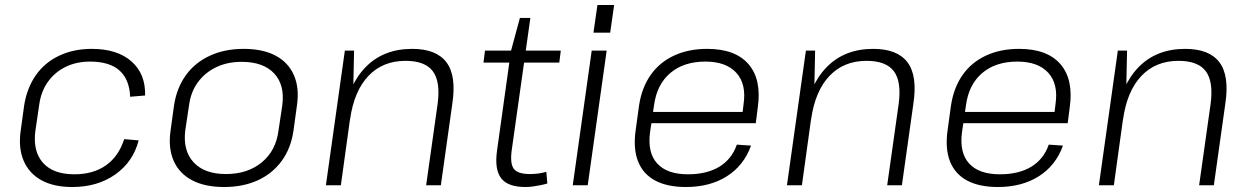

<svg xmlns="http://www.w3.org/2000/svg" viewBox="-20 -743 5008 770"><path d="M270 7Q196 7 146.5 -20Q97 -47 75 -98Q53 -149 63 -219L77 -321Q88 -390 123.5 -441Q159 -492 217 -519.5Q275 -547 348 -547Q450 -547 507 -497Q564 -447 562 -360L502 -355Q499 -425 459 -460.5Q419 -496 341 -496Q286 -496 242.5 -474.5Q199 -453 171.5 -414Q144 -375 137 -321L122 -219Q111 -137 152 -90.5Q193 -44 278 -44Q354 -44 405 -80Q456 -116 478 -185L536 -180Q514 -94 442.5 -43.5Q371 7 270 7Z M879 7Q802 7 750.5 -20Q699 -47 676.5 -98Q654 -149 664 -219L678 -321Q689 -391 725.5 -441.5Q762 -492 821.5 -519.5Q881 -547 957 -547Q1034 -547 1085 -520Q1136 -493 1158.5 -442Q1181 -391 1171 -321L1157 -219Q1147 -149 1110 -98Q1073 -47 1014 -20Q955 7 879 7ZM886 -45Q973 -45 1030 -92Q1087 -139 1097 -220L1112 -320Q1123 -402 1079.5 -448.5Q1036 -495 949 -495Q892 -495 847 -473.5Q802 -452 773.5 -413Q745 -374 738 -320L723 -220Q713 -139 756.5 -92Q800 -45 886 -45Z M1735 -326Q1747 -415 1716 -457Q1685 -499 1606 -499Q1515 -499 1457.5 -438.5Q1400 -378 1384 -265L1345 -203L1354 -264Q1375 -401 1446.5 -474Q1518 -547 1633 -547Q1730 -547 1770.5 -493Q1811 -439 1794 -327L1748 0H1689ZM1363 -540H1400L1396 -354L1347 0H1287Z M2087 7Q2017 7 1990 -28Q1963 -63 1973 -137L2029 -538L2065 -671H2107L2032 -139Q2025 -86 2041 -65.5Q2057 -45 2105 -45Q2122 -45 2138 -47Q2154 -49 2171 -54L2175 -7Q2161 -3 2146 0Q2131 3 2116 5Q2101 7 2087 7ZM1925 -540H2229L2223 -492H1919Z M2413 -540 2337 0H2277L2353 -540ZM2443 -723 2427 -612H2360L2376 -723Z M2731 7Q2656 7 2607.5 -19Q2559 -45 2539 -95.5Q2519 -146 2529 -219L2543 -321Q2554 -392 2589.5 -442.5Q2625 -493 2683 -520Q2741 -547 2816 -547Q2929 -547 2982 -485.5Q3035 -424 3019 -312L3011 -249H2581L2587 -294H2969L2956 -276L2962 -325Q2974 -406 2933 -451Q2892 -496 2809 -496Q2722 -496 2668 -450Q2614 -404 2603 -321L2587 -213Q2576 -131 2615.5 -87.5Q2655 -44 2739 -44Q2815 -44 2865 -74.5Q2915 -105 2935 -163L2992 -159Q2963 -79 2895 -36Q2827 7 2731 7Z M3584 -326Q3596 -415 3565 -457Q3534 -499 3455 -499Q3364 -499 3306.5 -438.5Q3249 -378 3233 -265L3194 -203L3203 -264Q3224 -401 3295.5 -474Q3367 -547 3482 -547Q3579 -547 3619.5 -493Q3660 -439 3643 -327L3597 0H3538ZM3212 -540H3249L3245 -354L3196 0H3136Z M3982 7Q3907 7 3858.5 -19Q3810 -45 3790 -95.5Q3770 -146 3780 -219L3794 -321Q3805 -392 3840.5 -442.5Q3876 -493 3934 -520Q3992 -547 4067 -547Q4180 -547 4233 -485.5Q4286 -424 4270 -312L4262 -249H3832L3838 -294H4220L4207 -276L4213 -325Q4225 -406 4184 -451Q4143 -496 4060 -496Q3973 -496 3919 -450Q3865 -404 3854 -321L3838 -213Q3827 -131 3866.5 -87.5Q3906 -44 3990 -44Q4066 -44 4116 -74.5Q4166 -105 4186 -163L4243 -159Q4214 -79 4146 -36Q4078 7 3982 7Z M4835 -326Q4847 -415 4816 -457Q4785 -499 4706 -499Q4615 -499 4557.5 -438.5Q4500 -378 4484 -265L4445 -203L4454 -264Q4475 -401 4546.5 -474Q4618 -547 4733 -547Q4830 -547 4870.5 -493Q4911 -439 4894 -327L4848 0H4789ZM4463 -540H4500L4496 -354L4447 0H4387Z"/></svg>

Font: Pathway Extreme 28pt ExtraLight
Style: Italic
Weight: 250
Italic angle: -8°
Designer: Eduardo Rodriguez Tunni
Foundry: Eduardo Rodriguez Tunni
Version: Version 1.001;gftools[0.9.26]